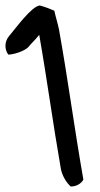

<svg xmlns="http://www.w3.org/2000/svg" viewBox="-79 -652 366 700"><path d="M-49 -453C-29 -453 8 -465 23 -479C38 -497 48 -505 64 -525C93 -360 114 -201 143 -36C148 -10 164 15 179 28C201 28 218 16 225 3C191 -191 170 -355 136 -545C132 -565 124 -590 119 -613C103 -620 85 -627 66 -632C36 -629 -21 -550 -47 -519C-59 -505 -66 -477 -49 -453Z"/></svg>

Font: Snowfall
Style: OpObl
Weight: 400
Designer: Jasper
Foundry: Cannot Into Space Fonts
Version: Version 0.9